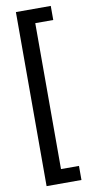

<svg xmlns="http://www.w3.org/2000/svg" viewBox="-117 -934 615 1209"><g transform="rotate(-10 190.5 -329.5)"><path d="M301 227H78V-886H301V-796H186V137H301Z"/></g></svg>

Font: Noto Sans Kannada UI Condensed SemiBold
Style: Regular
Weight: 600
Width: 3
Designer: Jelle Bosma - Monotype Design Team
Foundry: Monotype Imaging Inc.
Version: Version 2.005; ttfautohint (v1.8.4.7-5d5b)